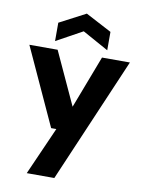

<svg xmlns="http://www.w3.org/2000/svg" viewBox="-101 -802 820 1091"><g transform="rotate(10 309.0 -256.0)"><path d="M131 220 253 -56H223L19 -501H182L322 -197L438 -501H599L290 220ZM159 -547V-653L310 -732L460 -653V-547L310 -630Z"/></g></svg>

Font: DM Sans 17pt Black
Style: Regular
Weight: 900
Version: Version 4.004;gftools[0.9.30]